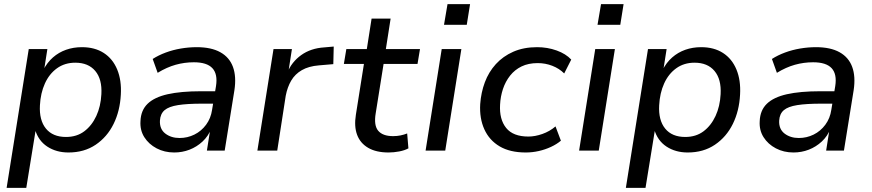

<svg xmlns="http://www.w3.org/2000/svg" viewBox="-20 -728 4216 928"><path d="M12 180 119 -491H209L193 -389H189Q208 -426 236 -450.5Q264 -475 299.5 -487.5Q335 -500 376 -500Q438 -500 481.5 -472Q525 -444 546.5 -392Q568 -340 564 -271Q560 -192 529 -129Q498 -66 442.5 -28.5Q387 9 311 9Q252 9 208.5 -19.5Q165 -48 149 -103H153L107 180ZM299 -66Q351 -66 387.5 -93.5Q424 -121 445.5 -167.5Q467 -214 470 -273Q474 -345 440.5 -385Q407 -425 344 -425Q293 -425 255.5 -398Q218 -371 197 -324.5Q176 -278 173 -219Q169 -147 202 -106.5Q235 -66 299 -66Z M822 9Q775 9 737 -11Q699 -31 677.5 -65Q656 -99 659 -143Q661 -195 693.5 -226.5Q726 -258 790 -272.5Q854 -287 952 -287H1033L1023 -227H957Q885 -227 840.5 -220Q796 -213 775.5 -195.5Q755 -178 753 -145Q751 -104 779 -82.5Q807 -61 848 -61Q886 -61 919.5 -77.5Q953 -94 976 -125Q999 -156 1005 -197L1024 -312Q1033 -370 1006.5 -398.5Q980 -427 917 -427Q872 -427 829 -415Q786 -403 742 -376L718 -443Q746 -461 781 -474Q816 -487 854.5 -493.5Q893 -500 931 -500Q1001 -500 1045 -475.5Q1089 -451 1106 -404.5Q1123 -358 1113 -292L1066 0H980L997 -108H1002Q987 -70 959 -44Q931 -18 896 -4.5Q861 9 822 9Z M1224 0 1302 -491H1391L1373 -375H1368Q1389 -428 1435.5 -461.5Q1482 -495 1548 -499L1593 -503L1591 -418L1521 -412Q1472 -408 1439 -389Q1406 -370 1387.5 -338.5Q1369 -307 1361 -265L1320 0Z M1858 9Q1798 9 1759.5 -13.5Q1721 -36 1706 -76.5Q1691 -117 1700 -173L1739 -419H1642L1654 -491H1753L1776 -638H1868L1845 -491H2010L1998 -419H1834L1796 -181Q1786 -122 1808 -96Q1830 -70 1880 -70Q1899 -70 1916 -73.5Q1933 -77 1948 -83L1954 -11Q1936 -1 1909.5 4Q1883 9 1858 9Z M2126 -608 2143 -708H2252L2236 -608ZM2037 0 2115 -491H2210L2132 0Z M2521 9Q2445 9 2395 -20.5Q2345 -50 2321 -103Q2297 -156 2301 -225Q2305 -281 2323.5 -330.5Q2342 -380 2376.5 -418Q2411 -456 2461 -478Q2511 -500 2576 -500Q2626 -500 2670.5 -484Q2715 -468 2741 -440L2707 -373Q2683 -397 2649.5 -410Q2616 -423 2579 -423Q2534 -423 2501 -407Q2468 -391 2445.5 -362.5Q2423 -334 2411 -298Q2399 -262 2397 -222Q2393 -151 2426.5 -109.5Q2460 -68 2534 -68Q2566 -68 2601.5 -80.5Q2637 -93 2665 -117L2691 -48Q2671 -31 2643 -18Q2615 -5 2584 2Q2553 9 2521 9Z M2868 -608 2885 -708H2994L2978 -608ZM2779 0 2857 -491H2952L2874 0Z M3005 180 3112 -491H3202L3186 -389H3182Q3201 -426 3229 -450.5Q3257 -475 3292.5 -487.5Q3328 -500 3369 -500Q3431 -500 3474.5 -472Q3518 -444 3539.5 -392Q3561 -340 3557 -271Q3553 -192 3522 -129Q3491 -66 3435.5 -28.5Q3380 9 3304 9Q3245 9 3201.5 -19.5Q3158 -48 3142 -103H3146L3100 180ZM3292 -66Q3344 -66 3380.5 -93.5Q3417 -121 3438.5 -167.5Q3460 -214 3463 -273Q3467 -345 3433.5 -385Q3400 -425 3337 -425Q3286 -425 3248.5 -398Q3211 -371 3190 -324.5Q3169 -278 3166 -219Q3162 -147 3195 -106.5Q3228 -66 3292 -66Z M3815 9Q3768 9 3730 -11Q3692 -31 3670.5 -65Q3649 -99 3652 -143Q3654 -195 3686.5 -226.5Q3719 -258 3783 -272.5Q3847 -287 3945 -287H4026L4016 -227H3950Q3878 -227 3833.5 -220Q3789 -213 3768.5 -195.5Q3748 -178 3746 -145Q3744 -104 3772 -82.5Q3800 -61 3841 -61Q3879 -61 3912.5 -77.5Q3946 -94 3969 -125Q3992 -156 3998 -197L4017 -312Q4026 -370 3999.5 -398.5Q3973 -427 3910 -427Q3865 -427 3822 -415Q3779 -403 3735 -376L3711 -443Q3739 -461 3774 -474Q3809 -487 3847.5 -493.5Q3886 -500 3924 -500Q3994 -500 4038 -475.5Q4082 -451 4099 -404.5Q4116 -358 4106 -292L4059 0H3973L3990 -108H3995Q3980 -70 3952 -44Q3924 -18 3889 -4.5Q3854 9 3815 9Z"/></svg>

Font: Nunito Sans 10pt Medium
Style: Italic
Weight: 500
Italic angle: -9°
Designer: Vernon Adams
Foundry: Vernon Adams
Version: Version 3.101;gftools[0.9.27]